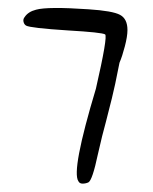

<svg xmlns="http://www.w3.org/2000/svg" viewBox="-20 -552 375 470"><path d="M68.4 -528.3Q96.7 -536.1 196.3 -529.3Q255.9 -525.4 273.9 -515.6Q292 -505.9 292 -478.5Q292 -462.9 285.6 -438.5Q279.3 -414.1 272.5 -398.4Q260.7 -337.9 253.9 -311.5Q249 -292 239.3 -253.9Q230.5 -222.7 219.7 -174.8Q206.1 -110.4 196.3 -105.5Q189.5 -102.5 182.1 -102.5Q174.8 -102.5 171.9 -108.4Q154.3 -133.8 214.8 -335Q244.1 -462.9 237.3 -467.8Q229.5 -472.7 146.5 -477.5Q54.7 -483.4 43.9 -489.3Q39.1 -492.2 37.6 -498.5Q36.1 -504.9 40 -509.8Q48.8 -523.4 68.4 -528.3Z"/></svg>

Font: JasonHandwriting3
Style: Regular
Weight: 400
Version: Version 1.24.9